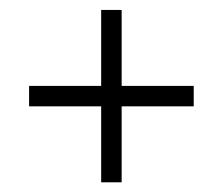

<svg xmlns="http://www.w3.org/2000/svg" viewBox="-20 -466 453 390"><path d="M185.5 -250H39.1V-291.5H185.5V-445.8H227.1V-291.5H373.5V-250H227.1V-95.7H185.5Z"/></svg>

Font: Ovo
Style: Regular
Weight: 400
Designer: Nicole Fally
Foundry: Sorkin Type Co.
Version: Version 1.001